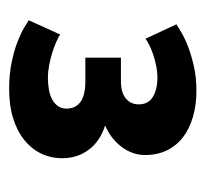

<svg xmlns="http://www.w3.org/2000/svg" viewBox="-35 -731 446 416"><g transform="rotate(90 188.0 -523.0)"><path d="M173.3 -319.8Q141.1 -319.8 115.2 -325.2Q89.4 -330.6 70.6 -337.9Q51.8 -345.2 40 -352.3Q28.3 -359.4 23.9 -362.3L54.7 -430.2Q61 -426.3 71.5 -421.6Q82 -417 94.7 -413.1Q107.4 -409.2 121.3 -406.5Q135.3 -403.8 148.4 -403.8Q161.1 -403.8 173.1 -405.8Q185.1 -407.7 194.6 -412.6Q204.1 -417.5 209.7 -425.3Q215.3 -433.1 215.3 -444.3Q215.3 -463.4 201.2 -474.1Q187 -484.9 156.2 -484.9H105V-562H156.2Q180.2 -562 193.1 -572.5Q206.1 -583 206.1 -600.6Q206.1 -621.1 190.4 -630.9Q174.8 -640.6 150.4 -641.1Q136.2 -641.1 122.8 -638.4Q109.4 -635.7 97.9 -631.8Q86.4 -627.9 77.6 -623.5Q68.8 -619.1 64 -615.2L32.7 -682.1Q39.1 -686.5 52.2 -694.1Q65.4 -701.7 83.7 -708.5Q102.1 -715.3 125.5 -720.5Q148.9 -725.6 176.3 -725.6Q207.5 -725.6 233.4 -718Q259.3 -710.4 277.6 -696.3Q295.9 -682.1 305.9 -661.4Q315.9 -640.6 315.9 -614.3Q315.9 -587.4 298.6 -564Q281.2 -540.5 252 -527.8Q286.6 -516.6 304.7 -491.9Q322.8 -467.3 322.8 -435.1Q322.8 -409.7 312.5 -388.7Q302.2 -367.7 283 -352.3Q263.7 -336.9 236.1 -328.4Q208.5 -319.8 173.3 -319.8Z"/></g></svg>

Font: Ufes Sans
Style: Bold
Weight: 700
Designer: Ricardo Esteves & Filipe Motta
Foundry: ProDesignUfes - Ricardo Esteves, Filipe Motta (This is a derivative work, based on Roboto family, by Christian Robertson
Version: Version 2.0